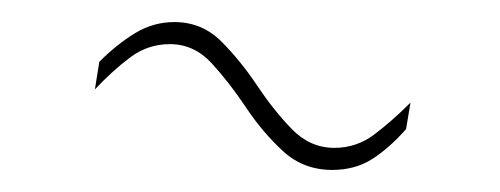

<svg xmlns="http://www.w3.org/2000/svg" viewBox="-20 -377 453 174"><path d="M348 -260Q333 -243 317.5 -233Q302 -223 281 -223Q255 -223 236.5 -240Q218 -257 203 -279.5Q188 -302 172 -319.5Q156 -337 134 -337Q114 -337 98 -325Q82 -313 66 -296L70 -321Q86 -337 102.5 -347Q119 -357 138 -357Q163 -357 180.5 -339.5Q198 -322 213 -299.5Q228 -277 244.5 -260Q261 -243 283 -243Q303 -243 319 -255Q335 -267 352 -284Z"/></svg>

Font: Georama Thin
Style: Italic
Weight: 100
Italic angle: -9°
Designer: Jean-Baptiste Levee
Foundry: Production Type
Version: Version 1.000